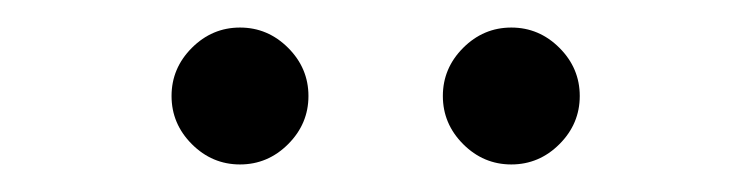

<svg xmlns="http://www.w3.org/2000/svg" viewBox="-20 -694 540 138"><path d="M347.5 -575.8Q327.5 -575.8 312.9 -590.4Q298.3 -605 298.3 -625Q298.3 -645 312.9 -659.6Q327.5 -674.2 347.5 -674.2Q367.5 -674.2 382.1 -659.6Q396.7 -645 396.7 -625Q396.7 -605 382.1 -590.4Q367.5 -575.8 347.5 -575.8ZM152.5 -575.8Q132.5 -575.8 117.9 -590.4Q103.3 -605 103.3 -625Q103.3 -645 117.9 -659.6Q132.5 -674.2 152.5 -674.2Q172.5 -674.2 187.1 -659.6Q201.7 -645 201.7 -625Q201.7 -605 187.1 -590.4Q172.5 -575.8 152.5 -575.8Z"/></svg>

Font: Funnel Sans Light
Style: Regular
Weight: 300
Designer: NORD ID, Kristian Moeller
Foundry: Dicotype
Version: Version 1.000